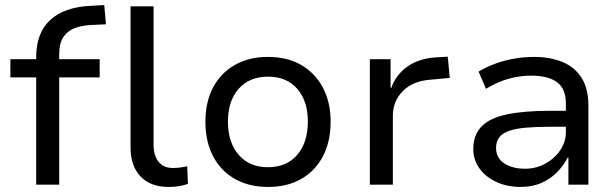

<svg xmlns="http://www.w3.org/2000/svg" viewBox="-20 -730 2436 759"><path d="M123 0V-424H21V-496H147L123 -473V-503Q123 -600 178.5 -651Q234 -702 338 -707L392 -710L399 -634L336 -631Q302 -629 274.5 -618.5Q247 -608 230.5 -583.5Q214 -559 214 -513V-487L200 -496H374V-424H214V0ZM646 9Q575 9 535.5 -32.5Q496 -74 496 -148V-705H587V-158Q587 -129 596 -108.5Q605 -88 621.5 -77Q638 -66 662 -66Q676 -66 690 -67.5Q704 -69 720 -73L723 -3Q705 3 687 6Q669 9 646 9Z M1040 9Q964 9 908 -23Q852 -55 822 -113Q792 -171 792 -249Q792 -326 822 -383.5Q852 -441 908 -473Q964 -505 1039 -505Q1116 -505 1171 -473Q1226 -441 1256.5 -383.5Q1287 -326 1287 -249Q1287 -171 1257 -113Q1227 -55 1171.5 -23Q1116 9 1040 9ZM1039 -69Q1113 -69 1155 -118Q1197 -167 1197 -249Q1197 -331 1155 -379Q1113 -427 1040 -427Q966 -427 923.5 -379Q881 -331 881 -249Q881 -167 923.5 -118Q966 -69 1039 -69Z M1442 0V-496H1524V-383H1527Q1546 -436 1591.5 -467.5Q1637 -499 1701 -503L1750 -506L1758 -422L1682 -415Q1612 -410 1572.5 -370Q1533 -330 1533 -272V0Z M2038 9Q1985 9 1942.5 -10.5Q1900 -30 1875.5 -64Q1851 -98 1851 -140Q1851 -197 1884 -230.5Q1917 -264 1984.5 -278Q2052 -292 2154 -292H2232V-229H2159Q2102 -229 2061 -225.5Q2020 -222 1993.5 -213Q1967 -204 1954 -187.5Q1941 -171 1941 -146Q1941 -105 1973.5 -84Q2006 -63 2055 -63Q2099 -63 2135.5 -83Q2172 -103 2194.5 -136Q2217 -169 2217 -207V-321Q2217 -379 2182 -405Q2147 -431 2080 -431Q2036 -431 1992 -419Q1948 -407 1901 -379L1872 -447Q1904 -466 1940 -479Q1976 -492 2014.5 -498.5Q2053 -505 2091 -505Q2155 -505 2203.5 -485Q2252 -465 2279 -422.5Q2306 -380 2306 -313V0H2227V-107H2224Q2209 -77 2183.5 -50.5Q2158 -24 2121.5 -7.5Q2085 9 2038 9Z"/></svg>

Font: Nunito Sans 7pt
Style: Regular
Weight: 400
Designer: Vernon Adams
Foundry: Vernon Adams
Version: Version 3.101;gftools[0.9.27]